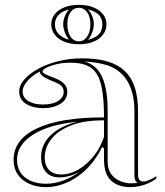

<svg xmlns="http://www.w3.org/2000/svg" viewBox="-20 -755 679 790"><path d="M319 -515Q379 -515 422.5 -502Q466 -489 494 -462Q522 -435 535 -394Q548 -353 548 -298V-34Q548 -22 553.5 -15Q559 -8 569 -8Q579 -8 593.5 -14Q608 -20 623 -30V-20Q610 -10 592.5 -2Q575 6 555.5 10.5Q536 15 517 15Q467 15 437.5 -11.5Q408 -38 408 -98Q408 -114 408 -121.5Q408 -129 408 -133.5Q408 -138 408 -144L400 -150Q381 -111 355.5 -80.5Q330 -50 299 -28.5Q268 -7 235 4Q202 15 169 15Q132 15 102 2Q72 -11 54 -36Q36 -61 36 -97Q36 -181 131.5 -226.5Q227 -272 408 -272Q408 -357 396 -406Q384 -455 354.5 -476Q325 -497 270 -497Q237 -497 211 -490.5Q185 -484 170 -476Q155 -468 155 -461Q155 -456 166 -450Q177 -444 204 -434Q257 -415 257 -377Q257 -345 228 -327.5Q199 -310 157 -310Q116 -310 87.5 -327.5Q59 -345 59 -379Q59 -404 80 -428Q101 -452 137.5 -472Q174 -492 221 -503.5Q268 -515 319 -515ZM408 -260Q324 -260 270 -238Q216 -216 190 -181.5Q164 -147 164 -107Q164 -83 173 -67.5Q182 -52 197 -44.5Q212 -37 232 -37Q254 -37 278.5 -46Q303 -55 327 -74Q351 -93 372.5 -122Q394 -151 408 -192ZM169 1Q205 1 240 -12Q275 -25 304 -46Q285 -36 264.5 -30.5Q244 -25 226 -25Q199 -25 182 -36Q165 -47 157 -66Q149 -85 149 -107Q149 -162 190 -200Q231 -238 299 -254Q182 -243 116 -201Q50 -159 50 -97Q50 -67 64.5 -45Q79 -23 106 -11Q133 1 169 1ZM327 -502Q349 -496 365.5 -483.5Q382 -471 393 -452Q408 -427 415.5 -388.5Q423 -350 423 -298V-90Q423 -60 436 -41Q449 -22 469 -12.5Q489 -3 510 -1Q519 -1 528.5 -1Q538 -1 546 -3Q539 -7 536 -14.5Q533 -22 533 -37V-298Q533 -359 514 -402Q495 -445 458 -469Q438 -482 414.5 -488.5Q391 -495 368.5 -498Q346 -501 327 -502ZM157 -325Q196 -325 219 -339.5Q242 -354 242 -377Q242 -398 224.5 -408Q207 -418 187 -425Q176 -430 166 -435Q156 -440 152 -445Q143 -452 145 -461Q123 -450 107 -436Q91 -422 82 -407Q73 -392 73 -379Q73 -354 96 -339.5Q119 -325 157 -325ZM305 -735Q338 -735 363.5 -725Q389 -715 403.5 -697Q418 -679 418 -655Q418 -631 403.5 -612Q389 -593 363.5 -583Q338 -573 305 -573Q271 -573 245.5 -583Q220 -593 205.5 -612Q191 -631 191 -655Q191 -679 205.5 -697Q220 -715 245.5 -725Q271 -735 305 -735ZM305 -723Q283 -723 270 -704.5Q257 -686 257 -656Q257 -624 270 -604.5Q283 -585 305 -585Q325 -585 338.5 -604.5Q352 -624 352 -656Q352 -686 338.5 -704.5Q325 -723 305 -723ZM264 -592Q253 -605 246.5 -622.5Q240 -640 240 -656Q240 -671 246.5 -687.5Q253 -704 264 -716Q247 -712 234 -704Q221 -696 213.5 -683.5Q206 -671 206 -655Q206 -638 213.5 -625.5Q221 -613 234 -604.5Q247 -596 264 -592ZM342 -591Q360 -596 373.5 -603.5Q387 -611 394 -624Q401 -637 401 -655Q401 -672 394 -684Q387 -696 373.5 -704Q360 -712 342 -716Q353 -705 359.5 -688.5Q366 -672 366 -656Q366 -639 359.5 -621.5Q353 -604 342 -591Z"/></svg>

Font: Kalnia Glaze Thin Medium
Style: Regular
Weight: 500
Version: Version 1.110